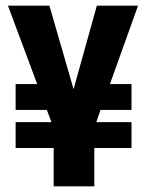

<svg xmlns="http://www.w3.org/2000/svg" viewBox="-20 -656 514 676"><path d="M443 -360V-269H334L319 -226H443V-135H312V0H169V-135H35V-226H161L145 -269H35V-360H111L8 -636H154L239 -342L321 -636H466L367 -360Z"/></svg>

Font: Teko SemiBold
Style: Regular
Weight: 600
Designer: Manushi Parikh, Jonny Pinhorn
Foundry: Indian Type Foundry
Version: Version 1.106;PS 1.0;hotconv 1.0.78;makeotf.lib2.5.61930; tt